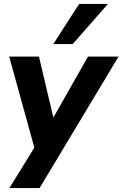

<svg xmlns="http://www.w3.org/2000/svg" viewBox="-20 -780 625 980"><path d="M28 180 174 -57 164 5 27 -491H179L262 -139H229L429 -491H585L182 180ZM252 -555 384 -760H531L351 -555Z"/></svg>

Font: Nunito Sans 12pt ExtraLight 12pt ExtraBold
Style: Italic
Weight: 800
Italic angle: -9°
Version: Version 3.101;gftools[0.9.27]